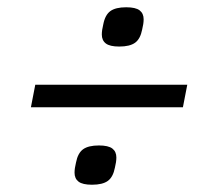

<svg xmlns="http://www.w3.org/2000/svg" viewBox="-20 -569 580 528"><path d="M65 -274 77 -336H495L483 -274ZM233 -61Q207 -61 196 -69.5Q185 -78 185 -94Q185 -100 186 -107Q187 -114 189 -122Q194 -148 208.5 -158.5Q223 -169 252 -169Q278 -169 289 -160.5Q300 -152 300 -136Q300 -130 299 -123Q298 -116 296 -108Q291 -82 276.5 -71.5Q262 -61 233 -61ZM308 -441Q282 -441 271 -449.5Q260 -458 260 -474Q260 -480 261 -487Q262 -494 264 -502Q269 -528 283.5 -538.5Q298 -549 327 -549Q353 -549 364 -540.5Q375 -532 375 -516Q375 -510 374 -503Q373 -496 371 -488Q366 -462 351.5 -451.5Q337 -441 308 -441Z"/></svg>

Font: IBM Plex Sans Cond
Style: Italic
Weight: 400
Width: 3
Italic angle: -11°
Designer: Mike Abbink, Paul van der Laan, Pieter van Rosmalen
Foundry: Bold Monday
Version: Version 1.3